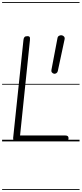

<svg xmlns="http://www.w3.org/2000/svg" viewBox="-25 -1349 779 1832"><path d="M132 0Q114 0 106.5 -8.8Q99 -17.5 100.5 -33L199 -969Q201 -986.5 208.8 -995.2Q216.5 -1004 237 -1004Q249 -1004 254.5 -999.8Q260 -995.5 261 -986.8Q262 -978 260.5 -964.5L166.5 -56.5H595Q614 -56.5 621.5 -50Q629 -43.5 629 -30Q629 -16.5 622 -8.2Q615 0 596 0ZM132 0Q114 0 106.5 -8.8Q99 -17.5 100.5 -33L199 -969Q201 -986.5 208.8 -995.2Q216.5 -1004 237 -1004Q249 -1004 254.5 -999.8Q260 -995.5 261 -986.8Q262 -978 260.5 -964.5L166.5 -56.5H595Q614 -56.5 621.5 -50Q629 -43.5 629 -30Q629 -16.5 622 -8.2Q615 0 596 0ZM490.5 -645.5Q479 -648 471 -657.2Q463 -666.5 465.5 -680.5L523.5 -985.5Q526 -1000.5 537.8 -1007.2Q549.5 -1014 562 -1012.5Q576 -1011 585.2 -1001Q594.5 -991 591.5 -975L526.5 -671Q523.5 -657.5 512.5 -650.5Q501.5 -643.5 490.5 -645.5ZM-5 455H734V463H-5ZM-5 -16H734V0H-5ZM-5 -549H734V-541H-5ZM-5 -1329H734V-1321H-5Z"/></svg>

Font: Edu SA Dotted Guide
Style: Regular
Weight: 400
Designer: Tina and Corey Anderson, Eben Sorkin, Mirko Velimirovic
Foundry: Google for Education
Version: Version 2.000